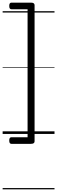

<svg xmlns="http://www.w3.org/2000/svg" viewBox="-20 -1015 433 1455"><path d="M50 50Q50 36 54.5 30.5Q59 25 66 25H189V-945H66Q59 -945 54.5 -950.5Q50 -956 50 -970Q50 -984 54.5 -989.5Q59 -995 66 -995H215Q242 -995 242 -976V56Q242 75 215 75H66Q59 75 54.5 69.5Q50 64 50 50ZM0 410H393V420H0ZM0 -20H393V0H0ZM0 -505H393V-500H0ZM0 -930H393V-920H0Z"/></svg>

Font: Playwrite DE Grund Guides
Style: Regular
Weight: 400
Designer: Veronika Burian, José Scaglione
Foundry: TypeTogether
Version: Version 1.003